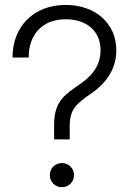

<svg xmlns="http://www.w3.org/2000/svg" viewBox="-20 -758 539 785"><path d="M201.2 -248V-188H265.1V-243.2C265.1 -311.5 292.5 -334 353 -376C420.9 -422.9 455.6 -482.4 455.6 -552.2C455.6 -662.1 370.6 -737.8 248.5 -737.8C119.1 -737.8 31.2 -651.4 31.2 -522.9H97.2C97.2 -619.1 155.3 -679.2 248.5 -679.2C335.9 -679.2 391.1 -629.9 391.1 -552.2C391.1 -502.4 368.7 -457.5 312.5 -418C249.5 -373 201.2 -348.6 201.2 -248ZM232.9 7.3C260.7 7.3 282.7 -14.2 282.7 -42C282.7 -69.8 260.7 -91.3 232.9 -91.3C205.6 -91.3 183.6 -69.8 183.6 -42C183.6 -14.2 205.6 7.3 232.9 7.3Z"/></svg>

Font: Raveo Display Display Light
Style: Regular
Weight: 300
Designer: Jakub Foglar, Rasmus Andersson (Inter)
Foundry: Jakubfoglar.com
Version: Version 1.100;Glyphs 3.2.3 (3260)